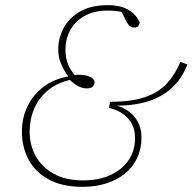

<svg xmlns="http://www.w3.org/2000/svg" viewBox="-20 -711 747 745"><path d="M300 14Q222 14 169.5 -14.5Q117 -43 91 -91.5Q65 -140 65 -200Q65 -254 87 -299Q109 -344 149.5 -374.5Q190 -405 244 -414H245Q227 -439 216.5 -464.5Q206 -490 206 -519Q206 -563 227 -602.5Q248 -642 291 -666.5Q334 -691 398 -691Q434 -691 458.5 -682Q483 -673 498.5 -658Q514 -643 522 -624Q521 -615 516 -609.5Q511 -604 501 -604Q492 -604 485 -609Q478 -614 470 -628L444 -681L475 -658Q460 -664 441 -667Q422 -670 400 -670Q344 -670 307 -648.5Q270 -627 252 -593Q234 -559 234 -519Q234 -485 244.5 -460.5Q255 -436 275 -413L258 -419Q269 -420 274 -420.5Q279 -421 283 -421Q313 -421 330 -412.5Q347 -404 347 -392Q347 -383 340 -375.5Q333 -368 317 -368Q299 -368 281 -378Q263 -388 244 -408L261 -403Q205 -392 168 -362Q131 -332 113 -290Q95 -248 95 -200Q95 -148 118.5 -105.5Q142 -63 188 -37Q234 -11 302 -11Q364 -11 409 -32Q454 -53 479 -89.5Q504 -126 504 -175Q504 -223 475.5 -253Q447 -283 403 -292L407 -316Q490 -316 542.5 -334Q595 -352 627 -386.5Q659 -421 680 -471L707 -461Q678 -383 609.5 -342Q541 -301 431 -301L430 -302Q460 -294 482 -277Q504 -260 516.5 -235Q529 -210 529 -177Q529 -134 512.5 -98.5Q496 -63 465.5 -38Q435 -13 393 0.5Q351 14 300 14Z"/></svg>

Font: Source Serif 4 ExtraLight
Style: Italic
Weight: 250
Italic angle: -12°
Designer: Frank Grießhammer
Foundry: Adobe Systems Incorporated
Version: Version 4.004;hotconv 1.0.116;makeotfexe 2.5.65601